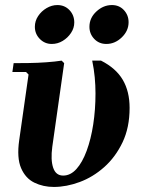

<svg xmlns="http://www.w3.org/2000/svg" viewBox="-20 -730 558 760"><path d="M345 -490H380Q439 -460 466 -414Q493 -368 493 -303Q493 -225 465 -166.5Q437 -108 392.5 -68.5Q348 -29 295.5 -9.5Q243 10 193 10Q151 10 116 -7Q81 -24 63.5 -64.5Q46 -105 56 -175L93 -435L83 -445H29L34 -480Q60 -480 94.5 -480.5Q129 -481 163.5 -483.5Q198 -486 224 -490L234 -480L187 -149Q180 -97 190.5 -66Q201 -35 230 -35Q259 -35 282.5 -61Q306 -87 323 -133Q340 -179 349 -237.5Q358 -296 358 -360Q358 -392 355 -424Q352 -456 345 -490ZM185 -556Q157 -556 137.5 -576Q118 -596 118 -624Q118 -647 131 -666.5Q144 -686 164.5 -698Q185 -710 207 -710Q236 -710 255 -690Q274 -670 274 -641Q274 -619 261 -599.5Q248 -580 228 -568Q208 -556 185 -556ZM401 -556Q372 -556 353 -576Q334 -596 334 -624Q334 -659 361.5 -684.5Q389 -710 423 -710Q452 -710 470.5 -690Q489 -670 489 -642Q489 -608 462 -582Q435 -556 401 -556Z"/></svg>

Font: Brygada 1918
Style: Bold Italic
Weight: 700
Italic angle: -8°
Designer: Mateusz Machalski | Borys Kosmynka | Przemek Hoffer
Foundry: NIEPODLEGLA 2018
Version: Version 3.006